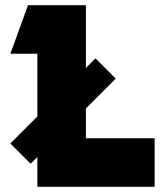

<svg xmlns="http://www.w3.org/2000/svg" viewBox="-20 -720 646 740"><path d="M20 -513 88 -700H311V-458L348 -495L426 -417L311 -302V-187H576V0H124V-115L98 -89L20 -167L124 -271V-513Z"/></svg>

Font: Clickuper
Style: Bold
Weight: 700
Designer: Denis Ignatov
Foundry: Denis Ignatov
Version: Version 1.10 April 16, 2021